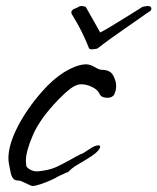

<svg xmlns="http://www.w3.org/2000/svg" viewBox="-20 -603 523 638"><path d="M471 -583Q482 -583 483 -575Q483 -572 482 -570Q480 -566 473.5 -562.5Q467 -559 458 -552Q434 -535 405 -515Q376 -495 349.5 -476Q323 -457 304 -442Q302 -441 295 -440Q288 -439 285 -439Q278 -439 276 -442Q254 -499 221 -552Q217 -557 217 -562Q217 -570 230 -575Q236 -577 240.5 -580Q245 -583 250 -583Q259 -583 265 -580L313 -495Q325 -501 347.5 -514.5Q370 -528 394 -543Q418 -558 435 -568.5Q452 -579 453 -580Q465 -583 471 -583ZM88 15Q85 15 75.5 10.5Q66 6 56.5 1.5Q47 -3 42 -3H41Q28 -3 22.5 -11.5Q17 -20 15 -32Q13 -44 11 -52Q8 -64 8 -77Q8 -122 38.5 -181.5Q69 -241 120 -299Q156 -340 193 -363Q230 -386 260 -389Q276 -391 293 -381Q310 -371 317 -371H318Q346 -371 356 -352.5Q366 -334 366 -317Q366 -302 359 -288Q352 -278 337 -278Q318 -278 312 -289Q305 -305 286 -314Q267 -323 250 -323Q233 -323 213.5 -308Q194 -293 174 -272Q113 -209 89.5 -154.5Q66 -100 66 -69Q66 -65 66.5 -61.5Q67 -58 67 -55V-54Q67 -47 80 -39.5Q93 -32 109 -34Q136 -37 154 -43Q172 -49 200 -65Q201 -65 210 -70Q219 -75 228.5 -80.5Q238 -86 239 -86Q250 -92 251.5 -92Q253 -92 257 -94.5Q261 -97 278 -108Q296 -120 306 -120Q313 -120 313 -115Q313 -111 306.5 -103Q300 -95 284 -84Q264 -71 251.5 -64Q239 -57 229 -50.5Q219 -44 207 -32L206 -31Q204 -31 195.5 -27Q187 -23 179 -19.5Q171 -16 170 -15Q166 -12 149.5 -4.5Q133 3 115 9Q97 15 88 15Z"/></svg>

Font: Vujahday Script
Style: Regular
Weight: 400
Designer: Robert E. Leuschke
Foundry: Robert E. Leuschke
Version: Version 1.010; ttfautohint (v1.8.3)